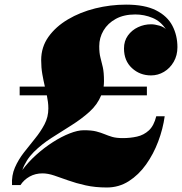

<svg xmlns="http://www.w3.org/2000/svg" viewBox="-20 -780 787 830"><path d="M158 -520Q158 -576.5 189.5 -620.8Q221 -665 273.8 -696.2Q326.5 -727.5 392 -743.8Q457.5 -760 525 -760Q606 -760 654.8 -735.2Q703.5 -710.5 725.2 -668.8Q747 -627 747 -576Q747 -540.5 731 -512.8Q715 -485 689 -469.5Q663 -454 633 -454Q584.5 -454 550.2 -485.8Q516 -517.5 516 -570.5Q516 -603 533 -626.5Q550 -650 576.8 -662.5Q603.5 -675 633 -675Q649 -675 668.8 -669.2Q688.5 -663.5 697 -653.5Q675.5 -687.5 639.8 -702.5Q604 -717.5 565 -717.5Q515.5 -717.5 480.8 -698.5Q446 -679.5 427.5 -648.2Q409 -617 409 -580Q409 -550.5 414.2 -531Q419.5 -511.5 424.5 -489.2Q429.5 -467 429.5 -429.5Q429.5 -417 428 -405.5H615V-368H417.5Q401 -327.5 366.5 -296.5Q332 -265.5 289 -238.5Q246 -211.5 203 -184Q160 -156.5 126.2 -123Q92.5 -89.5 76.5 -45Q102 -79.5 136.5 -110.5Q171 -141.5 208.5 -165.5Q246 -189.5 281 -203.2Q316 -217 342 -217Q376 -217 396.2 -211.8Q416.5 -206.5 432 -200Q447.5 -193.5 465.2 -188.2Q483 -183 511.5 -183Q543 -183 572.2 -189.5Q601.5 -196 623.5 -216.2Q645.5 -236.5 655.5 -277.5H692Q684.5 -223 664 -168.5Q643.5 -114 611.5 -69Q579.5 -24 536.8 3.2Q494 30.5 442 30.5Q391 30.5 349.8 21.2Q308.5 12 275.2 0Q242 -12 214.5 -21.2Q187 -30.5 163.5 -30.5Q133 -30.5 108.2 -16.8Q83.5 -3 68.5 20H32Q29.5 -21.5 44.5 -55.8Q59.5 -90 83.2 -120.5Q107 -151 131.2 -180.8Q155.5 -210.5 172.2 -242.2Q189 -274 189 -311Q189 -325.5 187.2 -339.5Q185.5 -353.5 182.5 -368H65V-405.5H174Q168 -431 163 -459.2Q158 -487.5 158 -520Z"/></svg>

Font: Bodoni* 06pt Fatface
Style: Italic
Weight: 900
Italic angle: -13°
Version: Version 2.3